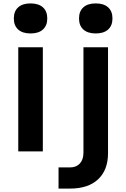

<svg xmlns="http://www.w3.org/2000/svg" viewBox="-20 -887 740 1125"><path d="M159 -691Q112 -691 86.5 -714Q61 -737 61 -779Q61 -821 86.5 -844Q112 -867 159 -867Q206 -867 231.5 -844Q257 -821 257 -779Q257 -737 231.5 -714Q206 -691 159 -691ZM541 -691Q494 -691 468.5 -714Q443 -737 443 -779Q443 -821 468.5 -844Q494 -867 541 -867Q588 -867 613.5 -844Q639 -821 639 -779Q639 -737 613.5 -714Q588 -691 541 -691ZM231 -610V0H87V-610ZM613 -610V10Q613 109 555 163.5Q497 218 390 218H323V94H390Q427 94 448 71Q469 48 469 7V-610Z"/></svg>

Font: Martian Mono SemiBold
Style: Regular
Weight: 600
Monospace: yes
Designer: Roman Shamin
Foundry: Evil Martians
Version: Version 1.000; ttfautohint (v1.8.4.7-5d5b)